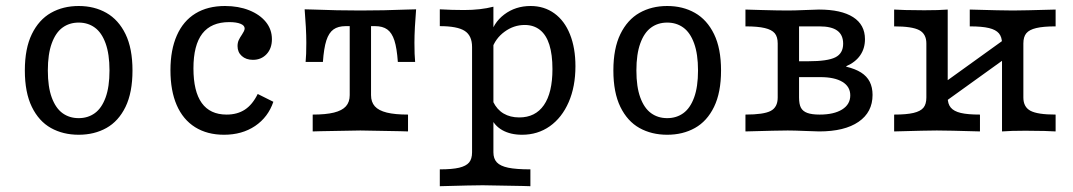

<svg xmlns="http://www.w3.org/2000/svg" viewBox="-20 -447 3650 653"><path d="M64.5 -207.3Q64.5 -282.3 88.3 -331Q112.1 -379.8 153.2 -403.2Q194.4 -426.6 247.6 -426.6Q300.8 -426.6 341.9 -403.2Q383.1 -379.8 406.9 -331Q430.6 -282.3 430.6 -207.3Q430.6 -132.3 406.9 -83.5Q383.1 -34.7 341.9 -11.7Q300.8 11.3 247.6 11.3Q194.4 11.3 153.2 -11.7Q112.1 -34.7 88.3 -83.5Q64.5 -132.3 64.5 -207.3ZM352.4 -207.3Q352.4 -262.9 339.1 -299.6Q325.8 -336.3 302.4 -353.2Q279 -370.2 247.6 -370.2Q216.1 -370.2 192.7 -353.2Q169.4 -336.3 156 -299.6Q142.7 -262.9 142.7 -207.3Q142.7 -151.6 156 -115.3Q169.4 -79 192.7 -62.1Q216.1 -45.2 247.6 -45.2Q279 -45.2 302.4 -62.1Q325.8 -79 339.1 -115.3Q352.4 -151.6 352.4 -207.3Z M559.7 -208.1Q559.7 -277.4 581.5 -326.6Q603.2 -375.8 644.8 -401.2Q686.3 -426.6 745.2 -426.6Q791.1 -426.6 827.4 -412.1Q863.7 -397.6 884.3 -372.2Q904.8 -346.8 904.8 -313.7Q904.8 -282.3 886.7 -262.9Q868.5 -243.5 840.3 -243.5Q816.9 -243.5 802.4 -256.5Q787.9 -269.4 787.9 -290.3Q787.9 -301.6 791.9 -310.5Q796 -319.4 803.2 -329.8Q806.5 -334.7 809.3 -340.3Q812.1 -346 812.1 -350Q812.1 -360.5 798 -366.1Q783.9 -371.8 759.7 -371.8Q698.4 -371.8 668.1 -332.7Q637.9 -293.5 637.9 -214.5Q637.9 -136.3 666.1 -96.8Q694.4 -57.3 750.8 -57.3Q787.1 -57.3 812.9 -74.2Q838.7 -91.1 856.5 -127.4L909.7 -100.8Q891.9 -48.4 847.6 -18.5Q803.2 11.3 741.9 11.3Q684.7 11.3 643.5 -14.5Q602.4 -40.3 581 -89.5Q559.7 -138.7 559.7 -208.1Z M1169.4 -123.4V-358.1H1155.6Q1129.8 -358.1 1114.1 -346.8Q1098.4 -335.5 1089.9 -309.3Q1081.5 -283.1 1078.2 -236.3H1019.4Q1021.8 -259.7 1021.8 -301.6Q1021.8 -325 1020.2 -355.2Q1018.5 -385.5 1016.1 -415.3L1046.8 -414.5Q1125.8 -411.3 1205.6 -411.3Q1285.5 -411.3 1364.5 -414.5L1395.2 -415.3Q1392.7 -385.5 1391.1 -355.2Q1389.5 -325 1389.5 -301.6Q1389.5 -259.7 1391.9 -236.3H1333.1Q1329.8 -283.1 1321.4 -309.3Q1312.9 -335.5 1297.2 -346.8Q1281.5 -358.1 1255.6 -358.1H1241.9V-123.4Q1241.9 -100 1254.8 -85.5Q1267.7 -71 1295.6 -64.1Q1323.4 -57.3 1367.7 -57.3V0L1340.3 -0.8Q1231.5 -3.2 1205.6 -3.2Q1179.8 -3.2 1071 -0.8L1043.5 0V-57.3Q1087.9 -57.3 1115.7 -64.1Q1143.5 -71 1156.5 -85.5Q1169.4 -100 1169.4 -123.4Z M1585.5 71V-287.1Q1585.5 -325.8 1560.5 -341.9Q1535.5 -358.1 1475.8 -358.1V-415.3Q1516.9 -412.9 1558.1 -412.9Q1614.5 -412.9 1658.1 -424.2V71Q1658.1 92.7 1669.8 105.2Q1681.5 117.7 1708.5 123.4Q1735.5 129 1783.9 129V186.3L1757.3 185.5Q1648.4 183.1 1621.8 183.1Q1588.7 183.1 1475.8 186.3V129Q1517.7 129 1541.5 123.4Q1565.3 117.7 1575.4 105.6Q1585.5 93.5 1585.5 71ZM1649.2 -49.2 1657.3 -100.8Q1670.2 -74.2 1692.7 -60.9Q1715.3 -47.6 1746 -47.6Q1800.8 -47.6 1829.8 -89.5Q1858.9 -131.5 1858.9 -212.1Q1858.9 -261.3 1848.4 -294.8Q1837.9 -328.2 1816.5 -345.2Q1795.2 -362.1 1764.5 -362.1Q1727.4 -362.1 1696 -339.1Q1664.5 -316.1 1652.4 -279L1646.8 -321.8Q1656.5 -368.5 1694.8 -397.6Q1733.1 -426.6 1784.7 -426.6Q1830.6 -426.6 1865.3 -401.6Q1900 -376.6 1918.5 -330.2Q1937.1 -283.9 1937.1 -221.8Q1937.1 -152.4 1914.1 -99.6Q1891.1 -46.8 1850 -17.7Q1808.9 11.3 1755.6 11.3Q1716.1 11.3 1688.3 -4.4Q1660.5 -20.2 1649.2 -49.2Z M2066.1 -207.3Q2066.1 -282.3 2089.9 -331Q2113.7 -379.8 2154.8 -403.2Q2196 -426.6 2249.2 -426.6Q2302.4 -426.6 2343.5 -403.2Q2384.7 -379.8 2408.5 -331Q2432.3 -282.3 2432.3 -207.3Q2432.3 -132.3 2408.5 -83.5Q2384.7 -34.7 2343.5 -11.7Q2302.4 11.3 2249.2 11.3Q2196 11.3 2154.8 -11.7Q2113.7 -34.7 2089.9 -83.5Q2066.1 -132.3 2066.1 -207.3ZM2354 -207.3Q2354 -262.9 2340.7 -299.6Q2327.4 -336.3 2304 -353.2Q2280.6 -370.2 2249.2 -370.2Q2217.7 -370.2 2194.4 -353.2Q2171 -336.3 2157.7 -299.6Q2144.4 -262.9 2144.4 -207.3Q2144.4 -151.6 2157.7 -115.3Q2171 -79 2194.4 -62.1Q2217.7 -45.2 2249.2 -45.2Q2280.6 -45.2 2304 -62.1Q2327.4 -79 2340.7 -115.3Q2354 -151.6 2354 -207.3Z M2625 -115.3V-299.2Q2625 -321.8 2614.9 -333.9Q2604.8 -346 2581 -351.6Q2557.3 -357.3 2515.3 -357.3V-414.5L2570.2 -412.9Q2626.6 -411.3 2658.9 -411.3Q2681.5 -411.3 2718.5 -412.9Q2752.4 -414.5 2765.3 -414.5Q2841.1 -414.5 2881.5 -388.7Q2921.8 -362.9 2921.8 -313.7Q2921.8 -282.3 2905.6 -258.9Q2889.5 -235.5 2858.1 -221.8V-220.2Q2888.7 -212.9 2908.5 -200.4Q2928.2 -187.9 2937.9 -169Q2947.6 -150 2947.6 -124.2Q2947.6 -65.3 2900 -32.7Q2852.4 0 2766.1 0Q2752.4 0 2718.5 -1.6Q2681.5 -3.2 2658.9 -3.2Q2628.2 -3.2 2515.3 0V-57.3Q2577.4 -57.3 2601.2 -69.8Q2625 -82.3 2625 -115.3ZM2871.8 -122.6Q2871.8 -152.4 2845.2 -168.5Q2818.5 -184.7 2770.2 -184.7H2676.6V-238.7H2729.8Q2794.4 -238.7 2821 -252Q2847.6 -265.3 2847.6 -298.4Q2847.6 -328.2 2827.8 -342.7Q2808.1 -357.3 2766.9 -357.3H2686.3L2697.6 -365.3V-115.3Q2697.6 -92.7 2704 -80.6Q2710.5 -68.5 2725.8 -62.9Q2741.1 -57.3 2767.7 -57.3Q2816.1 -57.3 2844 -74.6Q2871.8 -91.9 2871.8 -122.6Z M3278.2 -357.3V-414.5Q3387.9 -411.3 3425 -411.3Q3457.3 -411.3 3570.2 -414.5V-357.3Q3528.2 -357.3 3504.4 -351.6Q3480.6 -346 3470.6 -333.9Q3460.5 -321.8 3460.5 -299.2V-115.3Q3460.5 -83.1 3484.7 -70.2Q3508.9 -57.3 3570.2 -57.3V0Q3551.6 -0.8 3532.3 -1.6L3467.7 -2.4Q3416.9 -2.4 3387.9 0V-299.2Q3387.9 -321 3377.4 -333.5Q3366.9 -346 3343.5 -351.6Q3320.2 -357.3 3278.2 -357.3ZM3130.6 -115.3V-299.2Q3130.6 -331.5 3106.5 -344.4Q3082.3 -357.3 3021 -357.3V-414.5Q3040.3 -413.7 3058.9 -412.9L3123.4 -412.1Q3174.2 -412.1 3203.2 -414.5V-115.3Q3203.2 -93.5 3213.7 -81Q3224.2 -68.5 3247.6 -62.9Q3271 -57.3 3312.9 -57.3V0Q3203.2 -3.2 3166.1 -3.2Q3133.9 -3.2 3021 0V-57.3Q3062.9 -57.3 3086.7 -62.9Q3110.5 -68.5 3120.6 -80.6Q3130.6 -92.7 3130.6 -115.3ZM3154.8 -139.5 3404.8 -319.4 3436.3 -275 3186.3 -95.2Z"/></svg>

Font: Playfair Micro SmCond SmLight
Style: Regular
Weight: 360
Width: 4
Designer: Claus Eggers Sørensen
Foundry: Claus Eggers Sørensen
Version: Version 2.100;Glyphs 3.2 (3219)